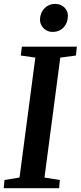

<svg xmlns="http://www.w3.org/2000/svg" viewBox="-22 -988 424 1008"><path d="M-2.5 0 1.5 -43 80.5 -56 163.5 -685.5 87 -696.5 93 -743H381.5L376.5 -696.5L294.5 -685.5L211.5 -56L292 -43L288.5 0ZM253 -820.5Q235.5 -820.5 220.2 -829.5Q205 -838.5 196.2 -853.8Q187.5 -869 188 -887.5Q189.5 -922 211.8 -944.8Q234 -967.5 267.5 -967.5Q297 -967.5 316 -948.8Q335 -930 334.5 -903.5Q334 -868 312 -844.2Q290 -820.5 253 -820.5Z"/></svg>

Font: Merriweather 24pt SemiBold
Style: Italic
Weight: 600
Italic angle: -7.8°
Version: Version 2.101